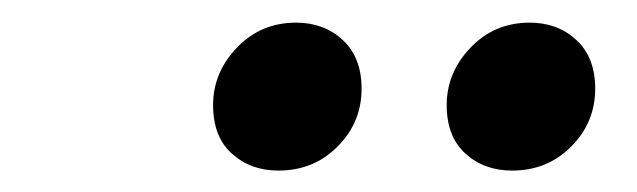

<svg xmlns="http://www.w3.org/2000/svg" viewBox="-20 -726 574 173"><path d="M230.9 -572.3Q205.7 -572.3 188.9 -587.6Q172 -602.8 172 -631.3Q172 -660.7 193.5 -683.1Q215 -705.6 246.8 -705.6Q272 -705.6 288.9 -689.9Q305.8 -674.2 305.8 -646.2Q305.8 -615.6 284.2 -594Q262.7 -572.3 230.9 -572.3ZM441.4 -572.3Q416.2 -572.3 399.4 -587.6Q382.5 -602.8 382.5 -631.3Q382.5 -660.7 404 -683.1Q425.5 -705.6 457.3 -705.6Q482.5 -705.6 499.4 -689.9Q516.3 -674.2 516.3 -646.2Q516.3 -615.6 494.7 -594Q473.2 -572.3 441.4 -572.3Z"/></svg>

Font: Source Sans 3
Style: Italic
Weight: 200
Italic angle: -11°
Designer: Paul D. Hunt
Foundry: Adobe
Version: Version 3.046;hotconv 1.0.118;makeotfexe 2.5.65603